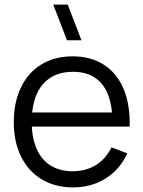

<svg xmlns="http://www.w3.org/2000/svg" viewBox="-20 -800 624 835"><path d="M271.2 -625 211.5 -780H274.5L334.2 -625ZM298.3 15Q220.3 15 161.9 -19.8Q103.5 -54.7 71.8 -118.7Q40 -182.7 40 -267.7Q40 -355.3 71.4 -420.2Q102.8 -485.2 160.5 -520.1Q218.2 -555 295.7 -555Q375 -555 431.8 -518.4Q488.7 -481.8 517.6 -412.9Q546.5 -344 543.8 -249.3H469V-275.3Q467.7 -345.5 448 -392.6Q428.3 -439.7 390.5 -463.7Q352.7 -487.7 297.7 -487.7Q240 -487.7 199.7 -462.2Q159.3 -436.8 138.7 -388.2Q118 -339.5 118 -270Q118 -202.2 138.7 -154.1Q159.3 -106 199.3 -80.7Q239.3 -55.3 295.7 -55.3Q353.2 -55.3 396.6 -82Q440 -108.7 465 -159.3L533.7 -133Q512.3 -86.2 477.2 -52.9Q442 -19.7 396.3 -2.3Q350.7 15 298.3 15ZM92 -249.3V-311H504.7V-249.3Z"/></svg>

Font: Manrope
Style: Regular
Weight: 400
Designer: Mikhail Sharanda
Foundry: Mikhail Sharanda
Version: Version 4.503